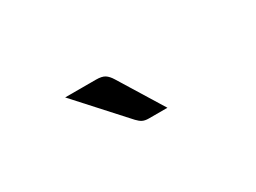

<svg xmlns="http://www.w3.org/2000/svg" viewBox="-26 -881 609 457"><g transform="rotate(-30 279.0 -652.5)"><path d="M232 -724.5Q248.5 -724.5 256.5 -719.2Q264.5 -714 271.5 -702.5L346 -581.5H295Q284.5 -581.5 278 -584.8Q271.5 -588 264.5 -595.5L147.5 -724.5Z"/></g></svg>

Font: Lato
Style: Regular
Weight: 400
Designer: Lukasz Dziedzic with Adam Twardoch and Botio Nikoltchev
Foundry: tyPoland Lukasz Dziedzic
Version: Version 2.015; 2015-08-06; http://www.latofonts.com/